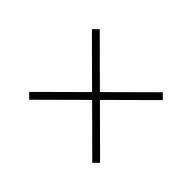

<svg xmlns="http://www.w3.org/2000/svg" viewBox="-81 -686 762 762"><g transform="rotate(-45 300.0 -305.0)"><path d="M476 -106 498 -128 322 -305 498 -482 476 -504 300 -327 124 -504 102 -482 278 -305 102 -128 124 -106 300 -283Z"/></g></svg>

Font: IBM Plex Thai ExtraLight
Style: Regular
Weight: 200
Designer: Mike Abbink, Paul van der Laan, Pieter van Rosmalen, Ben Mitchell, Mark Frömberg
Foundry: Bold Monday
Version: Version 1.0